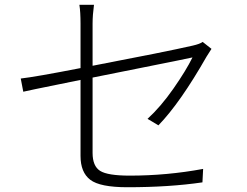

<svg xmlns="http://www.w3.org/2000/svg" viewBox="-20 -783 1040 809"><path d="M647.5 -254.9 601.6 -282.2Q657.2 -333 710.4 -409.2Q763.7 -485.4 791 -541Q788.1 -540 727.5 -527.8Q667 -515.6 559.6 -494.1Q452.1 -472.7 370.1 -456.1V-138.7Q370.1 -83 401.9 -63Q433.6 -43 526.4 -43Q683.6 -43 835.9 -71.3L833 -14.6Q693.4 5.9 516.6 5.9Q401.4 5.9 360.4 -25.4Q319.3 -56.6 319.3 -126V-446.3Q278.3 -437.5 221.2 -426.3Q164.1 -415 129.9 -407.7Q95.7 -400.4 78.1 -396.5L67.4 -452.1Q128.9 -459 319.3 -496.1V-683.6Q319.3 -733.4 314.5 -762.7H376Q370.1 -718.8 370.1 -683.6V-505.9Q676.8 -564.5 792 -590.8Q822.3 -597.7 834 -606.4L871.1 -577.1Q859.4 -559.6 850.6 -544.9Q739.3 -349.6 647.5 -254.9Z"/></svg>

Font: GenEi Gothic M Light
Style: Regular
Weight: 300
Designer: o_tamon (Modified); [Source Han Sans]
Ryoko NISHIZUKA  (kana & ideographs); Paul D. Hunt (Latin, Greek & Cyrillic); Wenl
Version: Version 1.1a;Original Version 1.004